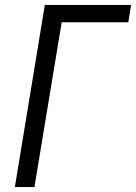

<svg xmlns="http://www.w3.org/2000/svg" viewBox="-20 -755 549 775"><path d="M40 0 161 -735H509L498 -665H229L119 0Z"/></svg>

Font: Iosevka Term Oblique
Style: Regular
Weight: 400
Italic angle: -9°
Monospace: yes
Designer: Belleve Invis
Foundry: Belleve Invis
Version: Version 31.4.0